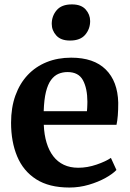

<svg xmlns="http://www.w3.org/2000/svg" viewBox="-20 -828 580 859"><path d="M290.4 11Q199.5 11 141.7 -26Q84 -63 56.8 -128.4Q29.5 -193.8 29.5 -278.6Q29.5 -346.7 48.9 -400.6Q68.4 -454.6 103.9 -492.4Q139.5 -530.2 189 -550.1Q238.5 -570 298.5 -570Q399.7 -570 453.1 -517.1Q506.6 -464.3 509 -368.4Q509 -335.9 507.1 -311.9Q505.2 -287.8 501.2 -269.5H175.9Q177.7 -224.8 188.5 -189.3Q199.3 -153.7 218.6 -128.7Q237.9 -103.7 265.8 -90.6Q293.6 -77.5 330.2 -77.5Q371 -77.5 412.3 -91.7Q453.6 -105.9 476.2 -121.6L500.9 -67.6Q484.8 -50.3 452.3 -32.1Q419.7 -13.9 377.6 -1.5Q335.4 11 290.4 11ZM175.5 -330.6H369Q369.7 -337.6 370.1 -345.3Q370.5 -352.9 370.7 -360Q371 -367.1 371 -372.8Q370.8 -432.5 351.1 -469.1Q331.4 -505.6 282.1 -505.6Q260.1 -505.6 241.4 -497.6Q222.7 -489.6 208.4 -470.3Q194.1 -451 185.6 -417Q177.2 -383 175.5 -330.6ZM292.7 -646.6Q252.1 -646.6 231.8 -669.3Q211.5 -691.9 211.5 -721.1Q211.5 -756.5 233.6 -782.4Q255.7 -808.3 301.1 -808.3H302.1Q343 -808.3 363.2 -785.7Q383.3 -763 383.3 -733.8Q383.3 -698.5 361.2 -672.5Q339.1 -646.6 293.7 -646.6Z"/></svg>

Font: Merriweather 7pt Light
Style: Regular
Weight: 300
Designer: Eben Sorkin
Foundry: Eben Sorkin
Version: Version 2.200;gftools[0.9.31]